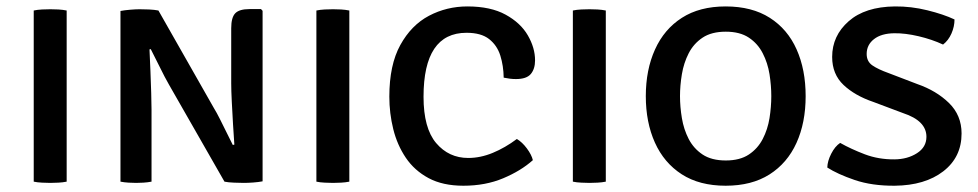

<svg xmlns="http://www.w3.org/2000/svg" viewBox="-20 -579 3116 612"><path d="M87.5 -545.5Q99 -548 114.2 -548.8Q129.5 -549.5 140.5 -549.5Q152.5 -549.5 166.2 -548.8Q180 -548 192.5 -545.5V0Q180 2.5 166.2 3.2Q152.5 4 140.5 4Q129.5 4 114.2 3.2Q99 2.5 87.5 0Z M518.5 -309.5Q505.5 -332 488.8 -366.2Q472 -400.5 460.5 -422.5L456.5 -421.5Q458 -391 459.5 -353.2Q461 -315.5 462 -282Q463 -248.5 463 -230V0Q449.5 2.5 437 3.2Q424.5 4 414 4Q403.5 4 390.2 3.2Q377 2.5 364 0V-544Q377 -546.5 394.8 -548Q412.5 -549.5 424.5 -549.5Q437.5 -549.5 455 -548.8Q472.5 -548 485 -545.5L661.5 -235Q670.5 -220.5 681.5 -198.5Q692.5 -176.5 703.5 -154.2Q714.5 -132 722 -117L727 -118Q725 -145 722.8 -182.2Q720.5 -219.5 718.8 -255.2Q717 -291 717 -313V-489Q717 -523.5 730 -536.8Q743 -550 775 -550H812L817 -544.5V-1Q804 1.5 786.5 2.8Q769 4 757 4Q744.5 4 726 3.2Q707.5 2.5 695.5 0Z M988.5 -545.5Q1000 -548 1015.2 -548.8Q1030.5 -549.5 1041.5 -549.5Q1053.5 -549.5 1067.2 -548.8Q1081 -548 1093.5 -545.5V0Q1081 2.5 1067.2 3.2Q1053.5 4 1041.5 4Q1030.5 4 1015.2 3.2Q1000 2.5 988.5 0Z M1585.5 -331.5Q1585 -369 1574.8 -401.8Q1564.5 -434.5 1539 -454.5Q1513.5 -474.5 1467 -474.5Q1330 -474.5 1330 -270.5Q1330 -170.5 1370.2 -123Q1410.5 -75.5 1472.5 -75.5Q1511.5 -75.5 1550.8 -91.8Q1590 -108 1627.5 -136Q1644.5 -126 1659.5 -105.8Q1674.5 -85.5 1678.5 -68.5Q1640.5 -34.5 1584 -10.8Q1527.5 13 1457 13Q1391.5 13 1346.2 -11.2Q1301 -35.5 1273.5 -76.2Q1246 -117 1233.5 -167.5Q1221 -218 1221 -271Q1221 -372 1256 -435.5Q1291 -499 1347.5 -528.8Q1404 -558.5 1470 -558.5Q1544 -558.5 1591.8 -532.2Q1639.5 -506 1662.5 -466.2Q1685.5 -426.5 1685.5 -386.5Q1685.5 -359.5 1672 -343.2Q1658.5 -327 1624.5 -327Q1614.5 -327 1605.2 -328.2Q1596 -329.5 1585.5 -331.5Z M1806 -545.5Q1817.5 -548 1832.8 -548.8Q1848 -549.5 1859 -549.5Q1871 -549.5 1884.8 -548.8Q1898.5 -548 1911 -545.5V0Q1898.5 2.5 1884.8 3.2Q1871 4 1859 4Q1848 4 1832.8 3.2Q1817.5 2.5 1806 0Z M2038.5 -272.5Q2038.5 -356.5 2067.8 -421.2Q2097 -486 2153.5 -522.2Q2210 -558.5 2293 -558.5Q2377 -558.5 2433.8 -522.2Q2490.5 -486 2519.2 -421.5Q2548 -357 2548 -272.5Q2548 -188 2518.8 -123.5Q2489.5 -59 2432.8 -23Q2376 13 2293 13Q2209.5 13 2153 -23.5Q2096.5 -60 2067.5 -124.5Q2038.5 -189 2038.5 -272.5ZM2147.5 -272.5Q2147.5 -238.5 2153.5 -202.5Q2159.5 -166.5 2175.2 -136Q2191 -105.5 2219.5 -86.5Q2248 -67.5 2293.5 -67.5Q2338.5 -67.5 2367 -86.5Q2395.5 -105.5 2411.2 -136Q2427 -166.5 2432.8 -202.5Q2438.5 -238.5 2438.5 -272.5Q2438.5 -306.5 2432.8 -342.5Q2427 -378.5 2411.2 -409.2Q2395.5 -440 2367 -459Q2338.5 -478 2293.5 -478Q2248 -478 2219.5 -459Q2191 -440 2175.2 -409.2Q2159.5 -378.5 2153.5 -342.5Q2147.5 -306.5 2147.5 -272.5Z M2617 -45Q2617.5 -65.5 2629.5 -89Q2641.5 -112.5 2658 -123.5Q2692.5 -104 2736.5 -87.2Q2780.5 -70.5 2831.5 -71Q2873 -71.5 2903 -90.8Q2933 -110 2933 -143Q2933 -194 2858.5 -218.5L2764 -254Q2705 -274 2668.8 -308.2Q2632.5 -342.5 2632.5 -397.5Q2632.5 -465 2685 -511.2Q2737.5 -557.5 2832.5 -558.5Q2884.5 -559 2936 -546.2Q2987.5 -533.5 3022.5 -517Q3022.5 -494.5 3012.8 -472.2Q3003 -450 2986 -437Q2950.5 -453.5 2908 -463.5Q2865.5 -473.5 2830.5 -473Q2789 -472.5 2765.8 -454.2Q2742.5 -436 2742.5 -407Q2742.5 -383 2760.8 -370.5Q2779 -358 2812.5 -346L2904 -311Q2964.5 -290 3004.8 -250.8Q3045 -211.5 3045 -153.5Q3045 -78 2986.8 -33Q2928.5 12 2832 13Q2759.5 13.5 2704.5 -5.2Q2649.5 -24 2617 -45Z"/></svg>

Font: Signika SC
Style: Regular
Weight: 400
Designer: Anna Giedryś
Foundry: Anna Giedryś
Version: Version 2.000; ttfautohint (v1.8.3) -l 8 -r 50 -G 200 -x 9 -